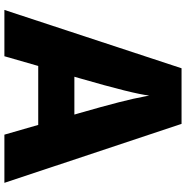

<svg xmlns="http://www.w3.org/2000/svg" viewBox="-6 -818 858 887"><g transform="rotate(90 423.5 -374.0)"><path d="M25.4 35.2 294.9 -783.2H551.8L824.2 35.2H601.6L556.6 -121.1H284.2L239.3 35.2ZM334 -288.1H508.8L502 -311.5Q440.4 -525.4 425.8 -609.4L420.9 -633.8Q413.1 -561.5 340.8 -311.5Z"/></g></svg>

Font: GenEi M Gothic v2 Black
Style: Regular
Weight: 900
Version: Version 2.0